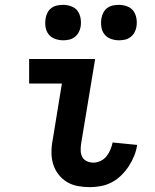

<svg xmlns="http://www.w3.org/2000/svg" viewBox="-20 -763 640 791"><path d="M351 8Q325 8 300.5 3.5Q276 -1 255.5 -13.5Q235 -26 220.5 -45Q206 -64 199 -87Q192 -110 192 -135.5Q192 -161 197 -186L235 -419H100V-520H372L314 -170Q312 -156 312.5 -141.5Q313 -127 319.5 -115.5Q326 -104 338.5 -98.5Q351 -93 365 -93Q380 -93 394.5 -100Q409 -107 419 -119.5Q429 -132 435 -147Q441 -162 444 -176L545 -166Q542 -144 533 -121.5Q524 -99 511 -79Q498 -59 480.5 -41.5Q463 -24 441.5 -12.5Q420 -1 396.5 3.5Q373 8 351 8ZM470 -597Q453 -597 436.5 -603Q420 -609 410 -622Q400 -635 397.5 -652.5Q395 -670 398 -688Q400 -700 406 -711.5Q412 -723 422.5 -730.5Q433 -738 445.5 -740.5Q458 -743 470 -743Q487 -743 503.5 -737Q520 -731 529.5 -718Q539 -705 542 -687.5Q545 -670 542 -652Q540 -640 533.5 -628.5Q527 -617 516.5 -609.5Q506 -602 494 -599.5Q482 -597 470 -597ZM240 -597Q223 -597 206.5 -603Q190 -609 180 -622Q170 -635 167.5 -652.5Q165 -670 168 -688Q170 -700 176 -711.5Q182 -723 192.5 -730.5Q203 -738 215.5 -740.5Q228 -743 240 -743Q257 -743 273.5 -737Q290 -731 299.5 -718Q309 -705 312 -687.5Q315 -670 312 -652Q310 -640 303.5 -628.5Q297 -617 286.5 -609.5Q276 -602 264 -599.5Q252 -597 240 -597Z"/></svg>

Font: Iosevka HT Extended
Style: Bold Italic
Weight: 700
Width: 7
Italic angle: -9°
Monospace: yes
Designer: Belleve Invis
Foundry: Belleve Invis
Version: Version 32.3.0; ttfautohint (v1.8.4)